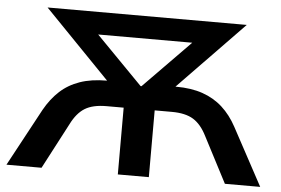

<svg xmlns="http://www.w3.org/2000/svg" viewBox="-50 -775 1235 845"><g transform="rotate(5 567.5 -352.5)"><path d="M7 0 144 -254Q172 -304 209 -338Q246 -372 296.5 -389.5Q347 -407 414 -407H481L448 -374L127 -705H1007L686 -374L654 -407H721Q788 -407 838.5 -389.5Q889 -372 926.5 -338Q964 -304 991 -254L1128 0H972L867 -202Q842 -252 807 -273.5Q772 -295 712 -295H636V0H499V-295H423Q363 -295 328 -273.5Q293 -252 268 -202L162 0ZM565 -396H569L814 -646V-606H320V-646Z"/></g></svg>

Font: Nunito Sans 10pt SemiExpanded
Style: Bold
Weight: 700
Width: 6
Designer: Vernon Adams
Foundry: Vernon Adams
Version: Version 3.101;gftools[0.9.27]